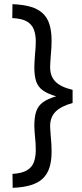

<svg xmlns="http://www.w3.org/2000/svg" viewBox="-20 -775 392 923"><path d="M41 128 40 61Q86 58 110 43.5Q134 29 143 4Q152 -21 152 -54Q152 -70 151 -87Q150 -104 148 -122Q147 -135 146 -147.5Q145 -160 145 -170Q145 -212 154 -239Q163 -266 186 -283Q209 -300 250 -312Q209 -324 186 -340.5Q163 -357 154 -383.5Q145 -410 145 -452Q145 -463 146 -478.5Q147 -494 148 -510Q150 -528 151 -545Q152 -562 152 -575Q152 -609 142.5 -633.5Q133 -658 109 -672Q85 -686 39 -688L40 -755Q91 -753 127 -742.5Q163 -732 185.5 -711Q208 -690 218 -657.5Q228 -625 228 -579Q228 -564 227 -545Q226 -526 224 -507Q223 -491 222 -476.5Q221 -462 221 -452Q221 -409 246 -383Q271 -357 329 -343V-280Q272 -264 246.5 -237.5Q221 -211 221 -169Q221 -161 222 -148Q223 -135 224 -120Q226 -102 227 -83Q228 -64 228 -47Q228 -2 218 30Q208 62 186 83Q164 104 128 115Q92 126 41 128Z"/></svg>

Font: Cairo
Style: Regular
Weight: 400
Designer: Mohamed Gaber, Accademia di Belle Arti di Urbino
Foundry: Kief Type Foundry, Accademia di Belle Arti di Urbino
Version: Version 3.120